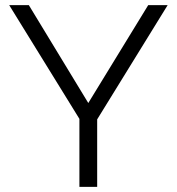

<svg xmlns="http://www.w3.org/2000/svg" viewBox="-20 -730 691 750"><path d="M92.6 -710 324.9 -327.6 559 -710H634.9L359.6 -263.7V0H290.2V-265.7L15.9 -710Z"/></svg>

Font: Raleway Thin
Style: Regular
Weight: 100
Designer: Matt McInerney, Pablo Impallari, Rodrigo Fuenzalida
Foundry: Matt McInerney, Pablo Impallari, Rodrigo Fuenzalida
Version: Version 4.026